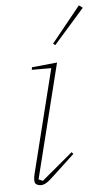

<svg xmlns="http://www.w3.org/2000/svg" viewBox="-54 -786 447 833"><g transform="rotate(-5 169.0 -369.5)"><path d="M90 12Q82 12 72.5 7.5Q63 3 63 -13Q63 -24 67 -40L179 -490H94L96 -501L206 -512L82 -14L100 -6L235 -119L242 -111L153 -28Q127 -3 114 4.5Q101 12 90 12ZM196 -595 322 -751 338 -739 205 -588Z"/></g></svg>

Font: IBM Plex Serif Thin
Style: Italic
Weight: 100
Italic angle: -14°
Designer: Mike Abbink, Paul van der Laan, Pieter van Rosmalen
Foundry: Bold Monday
Version: Version 3.001